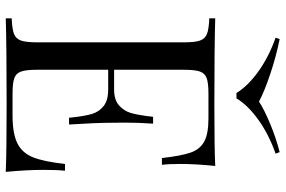

<svg xmlns="http://www.w3.org/2000/svg" viewBox="-178 -788 966 649"><g transform="rotate(90 304.5 -463.0)"><path d="M42 0ZM560.5 0Q492.7 -2.9 331.5 -2.9Q139.6 -2.9 41.5 0V-20Q77.6 -21.5 94 -27.8Q110.4 -34.2 116.5 -51.3Q122.6 -68.4 122.6 -106V-602.1Q122.6 -639.6 116.5 -656.7Q110.4 -673.8 94 -680.2Q77.6 -686.5 41.5 -688V-708Q139.6 -705.1 331.5 -705.1Q478.5 -705.1 540.5 -708Q533.7 -642.6 533.7 -589.8Q533.7 -550.8 536.6 -527.8H513.7Q506.3 -592.8 495.4 -624.5Q484.4 -656.2 458.3 -670.7Q432.1 -685.1 379.4 -685.1H296.4Q260.3 -685.1 243.9 -679.2Q227.5 -673.3 221.4 -656.5Q215.3 -639.6 215.3 -602.1V-366.2H281.7Q316.9 -366.2 335.7 -382.8Q354.5 -399.4 361.1 -421.9Q367.7 -444.3 372.1 -478.5Q372.6 -487.3 374.5 -498H397.5Q394 -448.7 394 -403.8L394.5 -356Q394.5 -305.2 400.4 -213.9H377.4L376 -228Q371.6 -267.6 364.7 -291Q357.9 -314.5 338.6 -330.3Q319.3 -346.2 281.7 -346.2H215.3V-106Q215.3 -68.4 221.4 -51.5Q227.5 -34.7 243.9 -28.8Q260.3 -22.9 296.4 -22.9H369.6Q432.1 -22.9 464.6 -39.6Q497.1 -56.2 511.5 -92.8Q525.9 -129.4 533.7 -200.2H556.6Q553.7 -173.3 553.7 -127.9Q553.7 -71.3 560.5 0ZM312 -779.8H293.9Q270 -818.8 220.5 -854.2Q170.9 -889.6 106.9 -912.1L111.8 -925.8Q171.4 -913.6 229.7 -894Q288.1 -874.5 322.8 -856Q351.6 -874.5 398.7 -894Q445.8 -913.6 493.7 -925.8L499 -912.1Q434.6 -889.6 385 -854.2Q335.4 -818.8 312 -779.8Z"/></g></svg>

Font: Playfair Display SC
Style: Regular
Weight: 400
Designer: Claus Eggers Sørensen
Foundry: Claus Eggers Sørensen
Version: Version 1.004;PS 001.004;hotconv 1.0.70;makeotf.lib2.5.58329